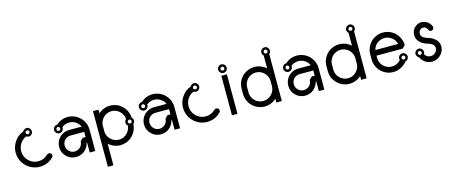

<svg xmlns="http://www.w3.org/2000/svg" viewBox="-50 -1415 5560 2346"><g transform="rotate(-15 2730.0 -242.5)"><path d="M256 -500Q242 -500 227.5 -491Q213 -482 207 -470Q129 -441 86 -369Q56 -320 51 -264Q50 -253 50 -243Q50 -172 88 -112.5Q126 -53 190 -23Q239 0 293 0Q393 0 464 -71Q475 -81 475 -96Q475 -111 465 -121Q455 -131 440 -131Q425 -131 415 -121Q364 -70 293 -70Q255 -70 220 -86Q174 -108 147 -150Q120 -192 120 -243Q120 -250 121 -258Q125 -306 153 -344.5Q181 -383 225 -402Q239 -392 256 -392Q278 -392 293.5 -408Q309 -424 309 -446Q309 -468 293.5 -484Q278 -500 256 -500ZM238 -463Q245 -470 255.5 -470Q266 -470 273 -463Q280 -456 280 -446Q280 -436 273 -429Q266 -422 255.5 -422Q245 -422 238 -429Q231 -436 231 -446Q231 -456 238 -463Z M776 -500Q691 -500 629 -442Q607 -442 591 -426.5Q575 -411 575 -388.5Q575 -366 591 -350Q607 -334 629 -334Q651 -334 667 -350Q683 -366 683 -388Q683 -392 682 -396Q723 -430 777 -430Q796 -430 815 -425Q848 -416 873.5 -394Q899 -372 912 -342H752Q700 -342 657 -313Q614 -284 594 -236Q581 -205 581 -171Q581 -100 631 -50Q681 0 752 0Q786 0 817 -13Q856 -29 883 -62Q910 -95 919 -136H925V-11H995V-282Q995 -356 950 -414.5Q905 -473 833 -493Q807 -500 780 -500Q778 -500 776 -500ZM612 -405.5Q619 -413 629 -413Q639 -413 646 -405.5Q653 -398 653 -388Q653 -378 646 -371Q639 -364 629 -364Q619 -364 612 -371Q605 -378 605 -388Q605 -398 612 -405.5ZM752 -272H925V-206H888L853 -171Q853 -140 836 -114.5Q819 -89 790 -78Q772 -70 752 -70Q710 -70 680.5 -99.5Q651 -129 651 -171Q651 -191 658 -210Q670 -238 695.5 -255Q721 -272 752 -272Z M1203 -471Q1182 -459 1164 -442V-489H1094V-218V215H1164V-58Q1182 -41 1203 -29Q1254 0 1312 0Q1371 -1 1421 -29Q1469 -57 1498 -105Q1527 -153 1530 -209Q1538 -216 1543.5 -228Q1549 -240 1549 -250Q1549 -260 1543.5 -272Q1538 -284 1530 -291Q1527 -347 1498 -395Q1469 -443 1421 -471Q1370 -500 1312 -500Q1254 -500 1203 -471ZM1386 -410Q1418 -391 1437.5 -359.5Q1457 -328 1460 -291Q1441 -275 1441 -250Q1441 -225 1460 -209Q1457 -172 1437.5 -140.5Q1418 -109 1386 -90Q1352 -70 1312 -70Q1272 -70 1238 -90Q1204 -110 1184 -144Q1164 -178 1164 -218V-282Q1164 -322 1184 -356Q1204 -390 1238 -410Q1272 -430 1312 -430Q1352 -430 1386 -410ZM1478 -267Q1485 -274 1495 -274Q1505 -274 1512 -267Q1519 -260 1519 -250Q1519 -240 1512 -233Q1505 -226 1495 -226Q1485 -226 1478 -233Q1471 -240 1471 -250Q1471 -260 1478 -267Z M1849 -500Q1764 -500 1702 -442Q1680 -442 1664 -426.5Q1648 -411 1648 -388.5Q1648 -366 1664 -350Q1680 -334 1702 -334Q1724 -334 1740 -350Q1756 -366 1756 -388Q1756 -392 1755 -396Q1796 -430 1850 -430Q1869 -430 1888 -425Q1921 -416 1946.5 -394Q1972 -372 1985 -342H1825Q1773 -342 1730 -313Q1687 -284 1667 -236Q1654 -205 1654 -171Q1654 -100 1704 -50Q1754 0 1825 0Q1859 0 1890 -13Q1929 -29 1956 -62Q1983 -95 1992 -136H1998V-11H2068V-282Q2068 -356 2023 -414.5Q1978 -473 1906 -493Q1880 -500 1853 -500Q1851 -500 1849 -500ZM1685 -405.5Q1692 -413 1702 -413Q1712 -413 1719 -405.5Q1726 -398 1726 -388Q1726 -378 1719 -371Q1712 -364 1702 -364Q1692 -364 1685 -371Q1678 -378 1678 -388Q1678 -398 1685 -405.5ZM1825 -272H1998V-206H1961L1926 -171Q1926 -140 1909 -114.5Q1892 -89 1863 -78Q1845 -70 1825 -70Q1783 -70 1753.5 -99.5Q1724 -129 1724 -171Q1724 -191 1731 -210Q1743 -238 1768.5 -255Q1794 -272 1825 -272Z M2373 -500Q2359 -500 2344.5 -491Q2330 -482 2324 -470Q2246 -441 2203 -369Q2173 -320 2168 -264Q2167 -253 2167 -243Q2167 -172 2205 -112.5Q2243 -53 2307 -23Q2356 0 2410 0Q2510 0 2581 -71Q2592 -81 2592 -96Q2592 -111 2582 -121Q2572 -131 2557 -131Q2542 -131 2532 -121Q2481 -70 2410 -70Q2372 -70 2337 -86Q2291 -108 2264 -150Q2237 -192 2237 -243Q2237 -250 2238 -258Q2242 -306 2270 -344.5Q2298 -383 2342 -402Q2356 -392 2373 -392Q2395 -392 2410.5 -408Q2426 -424 2426 -446Q2426 -468 2410.5 -484Q2395 -500 2373 -500ZM2355 -463Q2362 -470 2372.5 -470Q2383 -470 2390 -463Q2397 -456 2397 -446Q2397 -436 2390 -429Q2383 -422 2372.5 -422Q2362 -422 2355 -429Q2348 -436 2348 -446Q2348 -456 2355 -463Z M2794 -543Q2810 -559 2810 -581Q2810 -603 2794 -619Q2778 -635 2756 -635Q2734 -635 2718 -619Q2702 -603 2702 -581Q2702 -559 2718 -543Q2734 -527 2756 -527Q2778 -527 2794 -543ZM2739 -598Q2746 -605 2756 -605Q2766 -605 2773 -598Q2780 -591 2780 -581Q2780 -571 2773 -564Q2766 -557 2756 -557Q2746 -557 2739 -564Q2732 -571 2732 -581Q2732 -591 2739 -598ZM2721 -500V0H2791V-500Z M3266 -646Q3266 -621 3285 -605V-442Q3267 -459 3246 -471Q3195 -500 3137 -500Q3079 -500 3028 -471Q2977 -442 2948 -391.5Q2919 -341 2919 -282V-218Q2919 -159 2948.5 -108.5Q2978 -58 3028.5 -29Q3079 0 3137 0Q3195 0 3246 -29Q3267 -41 3285 -58V-11H3355V-218V-282V-605Q3374 -621 3374 -646Q3374 -668 3358 -684Q3342 -700 3320 -700Q3298 -700 3282 -684Q3266 -668 3266 -646ZM3303 -663Q3310 -670 3320 -670Q3330 -670 3337 -663Q3344 -656 3344 -646Q3344 -636 3337 -629Q3330 -622 3320 -622Q3310 -622 3303 -629Q3296 -636 3296 -646Q3296 -656 3303 -663ZM3285 -282V-218Q3285 -178 3265 -144Q3245 -110 3211 -90Q3177 -70 3137 -70Q3097 -70 3063 -90Q3029 -110 3009 -144Q2989 -178 2989 -218V-282Q2989 -322 3009 -356Q3029 -390 3063 -410Q3097 -430 3137 -430Q3177 -430 3211 -410Q3245 -390 3265 -356Q3285 -322 3285 -282Z M3674 -500Q3589 -500 3527 -442Q3505 -442 3489 -426.5Q3473 -411 3473 -388.5Q3473 -366 3489 -350Q3505 -334 3527 -334Q3549 -334 3565 -350Q3581 -366 3581 -388Q3581 -392 3580 -396Q3621 -430 3675 -430Q3694 -430 3713 -425Q3746 -416 3771.5 -394Q3797 -372 3810 -342H3650Q3598 -342 3555 -313Q3512 -284 3492 -236Q3479 -205 3479 -171Q3479 -100 3529 -50Q3579 0 3650 0Q3684 0 3715 -13Q3754 -29 3781 -62Q3808 -95 3817 -136H3823V-11H3893V-282Q3893 -356 3848 -414.5Q3803 -473 3731 -493Q3705 -500 3678 -500Q3676 -500 3674 -500ZM3510 -405.5Q3517 -413 3527 -413Q3537 -413 3544 -405.5Q3551 -398 3551 -388Q3551 -378 3544 -371Q3537 -364 3527 -364Q3517 -364 3510 -371Q3503 -378 3503 -388Q3503 -398 3510 -405.5ZM3650 -272H3823V-206H3786L3751 -171Q3751 -140 3734 -114.5Q3717 -89 3688 -78Q3670 -70 3650 -70Q3608 -70 3578.5 -99.5Q3549 -129 3549 -171Q3549 -191 3556 -210Q3568 -238 3593.5 -255Q3619 -272 3650 -272Z M4339 -646Q4339 -621 4358 -605V-442Q4340 -459 4319 -471Q4268 -500 4210 -500Q4152 -500 4101 -471Q4050 -442 4021 -391.5Q3992 -341 3992 -282V-218Q3992 -159 4021.5 -108.5Q4051 -58 4101.5 -29Q4152 0 4210 0Q4268 0 4319 -29Q4340 -41 4358 -58V-11H4428V-218V-282V-605Q4447 -621 4447 -646Q4447 -668 4431 -684Q4415 -700 4393 -700Q4371 -700 4355 -684Q4339 -668 4339 -646ZM4376 -663Q4383 -670 4393 -670Q4403 -670 4410 -663Q4417 -656 4417 -646Q4417 -636 4410 -629Q4403 -622 4393 -622Q4383 -622 4376 -629Q4369 -636 4369 -646Q4369 -656 4376 -663ZM4358 -282V-218Q4358 -178 4338 -144Q4318 -110 4284 -90Q4250 -70 4210 -70Q4170 -70 4136 -90Q4102 -110 4082 -144Q4062 -178 4062 -218V-282Q4062 -322 4082 -356Q4102 -390 4136 -410Q4170 -430 4210 -430Q4250 -430 4284 -410Q4318 -390 4338 -356Q4358 -322 4358 -282Z M4546 -282V-218Q4546 -169 4566.5 -125.5Q4587 -82 4624 -51Q4661 -20 4708 -7Q4735 0 4764 0Q4815 0 4861 -23Q4907 -46 4938 -86Q4956 -90 4969 -105.5Q4982 -121 4982 -139Q4982 -162 4966 -177.5Q4950 -193 4928 -193Q4906 -193 4890 -177.5Q4874 -162 4874 -139Q4874 -131 4877 -122Q4833 -70 4764 -70Q4745 -70 4726 -75Q4677 -88 4646.5 -128Q4616 -168 4616 -218V-247H4764H4947L4982 -282Q4982 -340 4952.5 -391Q4923 -442 4872.5 -471Q4822 -500 4764 -500Q4706 -500 4655 -471Q4604 -442 4575 -391Q4546 -340 4546 -282ZM4838 -410Q4893 -379 4908 -317H4764H4620Q4635 -379 4690 -410Q4724 -430 4764 -430Q4804 -430 4838 -410ZM4911 -156.5Q4918 -164 4928 -164Q4938 -164 4945 -156.5Q4952 -149 4952 -139Q4952 -129 4945 -122Q4938 -115 4928 -115Q4918 -115 4911 -122Q4904 -129 4904 -139Q4904 -149 4911 -156.5Z M5372 -416Q5357 -455 5323 -477.5Q5289 -500 5250 -500Q5206 -500 5172 -471Q5125 -432 5125 -370Q5125 -358 5127 -346Q5134 -306 5170 -273Q5206 -240 5267 -224Q5297 -216 5318.5 -197.5Q5340 -179 5340 -152Q5340 -146 5339 -140Q5334 -109 5310.5 -89.5Q5287 -70 5256 -70Q5252 -70 5248 -70Q5203 -74 5181 -114Q5189 -127 5189 -142Q5189 -164 5173 -180Q5157 -196 5135 -196Q5113 -196 5097 -180Q5081 -164 5081 -142Q5081 -127 5090.5 -112.5Q5100 -98 5114 -92Q5131 -54 5165 -29Q5199 -4 5242 -1Q5249 0 5255 0Q5311 0 5354.5 -36.5Q5398 -73 5408 -128Q5410 -140 5410 -152Q5410 -204 5373 -240.5Q5336 -277 5284 -292Q5204 -313 5196 -359Q5195 -363 5195 -367Q5195 -381 5202 -396Q5209 -411 5217 -418Q5232 -431 5253 -431Q5291 -431 5308 -390Q5311 -380 5320.5 -373.5Q5330 -367 5340 -367Q5355 -367 5365 -377.5Q5375 -388 5375 -402Q5375 -410 5372 -416ZM5152 -159Q5159 -152 5159 -142Q5159 -132 5152 -125Q5145 -118 5135 -118Q5125 -118 5118 -125Q5111 -132 5111 -142Q5111 -152 5118 -159Q5125 -166 5135 -166Q5145 -166 5152 -159Z"/></g></svg>

Font: Sakbunderan
Style: Regular
Weight: 400
Version: Version 1.00